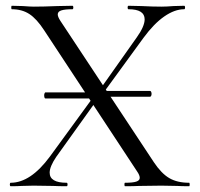

<svg xmlns="http://www.w3.org/2000/svg" viewBox="-20 -645 692 665"><path d="M505 -320Q505 -316 503.5 -313Q502 -310 500 -310H318V-330H500Q502 -330 503.5 -327Q505 -324 505 -320ZM133 -315Q133 -319 134.5 -322Q136 -325 137 -325H318V-304H137Q135 -304 134 -307.5Q133 -311 133 -315ZM413 -12Q440 -12 452 -16Q464 -20 464 -29Q464 -38 455 -51L133 -540Q107 -580 81.5 -596.5Q56 -613 21 -613Q19 -613 19 -619Q19 -625 21 -625L59 -624Q85 -622 97 -622Q131 -622 179 -624L231 -625Q234 -625 234 -619Q234 -613 231 -613Q205 -613 192.5 -609Q180 -605 180 -595Q180 -587 189 -573L513 -83Q539 -44 566.5 -28Q594 -12 635 -12Q637 -12 637 -6Q637 0 635 0Q609 0 594 -1L539 -2L462 -1Q444 0 413 0Q411 0 411 -6Q411 -12 413 -12ZM17 -12Q86 -12 153 -103L304 -310L316 -299L175 -102Q152 -68 152 -47Q152 -12 211 -12Q214 -12 214 -6Q214 0 211 0Q181 0 165 -1L96 -2L54 -1Q43 0 17 0Q14 0 14 -6Q14 -12 17 -12ZM319 -325 454 -516Q481 -554 481 -578Q481 -613 425 -613Q422 -613 422 -619Q422 -625 425 -625L470 -624Q508 -622 539 -622Q557 -622 581 -624L618 -625Q621 -625 621 -619Q621 -613 618 -613Q585 -613 549 -588Q513 -563 477 -514L332 -315Z"/></svg>

Font: Cormorant Infant
Style: Regular
Weight: 400
Designer: Christian Thalmann (Catharsis Fonts)
Foundry: Catharsis Fonts
Version: Version 4.000